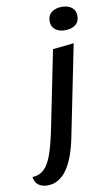

<svg xmlns="http://www.w3.org/2000/svg" viewBox="-202 -774 586 1023"><g transform="rotate(-10 90.5 -262.0)"><path d="M132 -660Q132 -691 153.5 -707.5Q175 -724 209 -724Q242 -724 262.5 -708Q283 -692 283 -662Q283 -631 261.5 -614.5Q240 -598 206 -598Q173 -598 152.5 -614Q132 -630 132 -660ZM-102 142Q-64 141 -38.5 116.5Q-13 92 5 41Q23 -10 41 -99L124 -510L238 -522L139 -32Q93 200 -30 200Q-60 200 -79 185.5Q-98 171 -102 142Z"/></g></svg>

Font: Sansita SW
Style: Italic
Weight: 400
Italic angle: -11°
Designer: Pablo Cosgaya
Foundry: Omnibus-Type
Version: Version 1.000